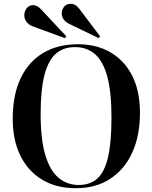

<svg xmlns="http://www.w3.org/2000/svg" viewBox="-20 -977 803 1011"><path d="M379 14Q277 14 202.5 -30.5Q128 -75 87.5 -157Q47 -239 47 -351Q47 -477 88.5 -564.5Q130 -652 207 -698Q284 -744 391 -744Q489 -744 562.5 -701Q636 -658 676.5 -577.5Q717 -497 717 -383Q717 -263 676.5 -174Q636 -85 560.5 -35.5Q485 14 379 14ZM395 -3Q454 -3 492 -36.5Q530 -70 548.5 -148Q567 -226 567 -359Q567 -492 545 -573.5Q523 -655 480 -692Q437 -729 375 -729Q315 -729 275 -695Q235 -661 214.5 -583.5Q194 -506 194 -376Q194 -243 218.5 -161Q243 -79 288 -41Q333 -3 395 -3ZM500 -776 349 -849Q325 -860 315 -875Q305 -890 305 -907Q305 -926 317.5 -941.5Q330 -957 353 -957Q364 -957 375 -951.5Q386 -946 398 -930L507 -786ZM322 -776 153 -838Q130 -847 119 -862.5Q108 -878 108 -896Q108 -917 120.5 -933.5Q133 -950 155 -950Q165 -950 175.5 -944.5Q186 -939 200 -924L329 -786Z"/></svg>

Font: Literata 72pt SemiBold
Style: Regular
Weight: 600
Designer: Latin by Veronika Burian and Jose Scaglione. Greek by Irene Vlachou. Cyrillic by Vera Evstafieva.
Foundry: TypeTogether
Version: Version 3.002